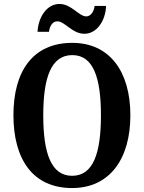

<svg xmlns="http://www.w3.org/2000/svg" viewBox="-20 -942 728 972"><path d="M407 -771C469 -771 514 -835 517 -912H459C456 -885 440 -859 417 -859C379 -859 342 -922 281 -922C218 -922 174 -857 170 -781H228C231 -808 245 -834 270 -834C309 -834 345 -771 407 -771ZM345 10C535 10 640 -137 640 -358C640 -580 535 -725 346 -725C145 -725 48 -580 48 -359C48 -137 145 10 345 10ZM345 -52C239 -52 199 -166 199 -358C199 -550 239 -663 346 -663C452 -663 491 -550 491 -358C491 -166 452 -52 345 -52Z"/></svg>

Font: Noto Serif Tamil Condensed
Style: Bold Italic
Weight: 700
Width: 3
Italic angle: -12°
Designer: Indian Type Foundry, Tom Grace, and the Monotype Design Team
Foundry: Monotype Imaging Inc.
Version: Version 2.003